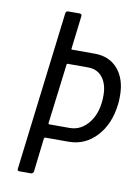

<svg xmlns="http://www.w3.org/2000/svg" viewBox="-81 -755 590 810"><g transform="rotate(10 214.5 -350.0)"><path d="M422 -387Q422 -363 420 -350Q410 -264 361 -211.5Q312 -159 242 -159H142Q139 -159 137 -155L120 -10Q119 -6 116 -3Q113 0 109 0H59Q49 0 51 -10L134 -690Q136 -700 145 -700H195Q199 -700 201.5 -697Q204 -694 203 -690L186 -548Q185 -547 186 -545.5Q187 -544 189 -544H286Q349 -544 385.5 -501.5Q422 -459 422 -387ZM353 -376Q353 -425 330.5 -453.5Q308 -482 269 -482H181Q177 -482 177 -478L145 -221Q145 -217 149 -217H236Q286 -217 319.5 -261Q353 -305 353 -376Z"/></g></svg>

Font: Barlow Condensed
Style: Italic
Weight: 400
Width: 3
Italic angle: -7°
Designer: Jeremy Tribby
Foundry: Tribby Type
Version: Version 1.408